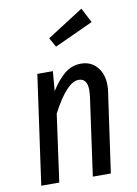

<svg xmlns="http://www.w3.org/2000/svg" viewBox="-89 -854 653 913"><g transform="rotate(-10 238.0 -398.0)"><path d="M428 -414Q428 -399 425 -381L371 0H284L337 -380Q339 -400 339 -407Q339 -465 297 -465Q240 -465 167 -325L122 0H35L109 -527H184L176 -432Q209 -484 243 -511.5Q277 -539 321 -539Q369 -539 398.5 -505Q428 -471 428 -414ZM406 -725 219 -639 194 -684 369 -796Z"/></g></svg>

Font: Fira Sans Compressed
Style: Italic
Weight: 400
Width: 1
Italic angle: -8°
Designer: bBox Type GmbH & Carrois Corporate GbR & Edenspiekermann AG
Foundry: bBox Type GmbH & Carrois Corporate GbR & Edenspiekermann AG
Version: Version 4.301